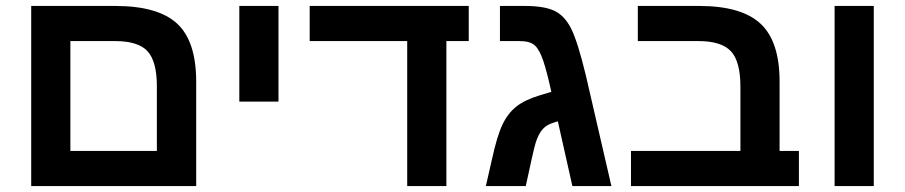

<svg xmlns="http://www.w3.org/2000/svg" viewBox="-20 -626 3045 646"><path d="M640.1 0H85V-606H367.2Q511.7 -606 575.9 -546.6Q640.1 -487.3 640.1 -351.1ZM216.8 -487.8V-118.2H507.8V-335.9Q507.8 -418.9 476.6 -453.4Q445.3 -487.8 367.2 -487.8Z M785.2 -606H917V-284.2H785.2Z M1481.9 0H1350.1V-487.8H1022V-606H1557.1V-487.8H1481.9Z M1746.1 -606Q1811 -606 1845.5 -589.6Q1879.9 -573.2 1901.9 -529.3Q1923.8 -485.4 1951.2 -372.1L2037.1 0H1905.8L1856.9 -217.8Q1830.6 -210.4 1818.6 -202.4Q1806.6 -194.3 1797.6 -180.2Q1788.6 -166 1781.7 -143.6Q1774.9 -121.1 1749 0H1614.7L1634.8 -87.9Q1652.3 -168.5 1670.4 -206.5Q1688.5 -244.6 1717 -267.3Q1745.6 -290 1795.9 -305.2L1835 -316.9Q1820.8 -382.3 1808.3 -419.9Q1795.9 -457.5 1780 -472.7Q1764.2 -487.8 1728 -487.8H1662.1V-606Z M2126 -487.8V-606H2332Q2474.6 -606 2538.8 -546.4Q2603 -486.8 2603 -351.1V-118.2H2668V0H2103V-118.2H2471.2V-334Q2471.2 -419.4 2439.2 -453.6Q2407.2 -487.8 2330.1 -487.8Z M2788.1 -606H2919.9V0H2788.1Z"/></svg>

Font: Liberation Sans
Style: Bold
Weight: 700
Designer: Steve Matteson
Foundry: Ascender Corporation
Version: Version 2.1.5